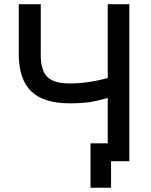

<svg xmlns="http://www.w3.org/2000/svg" viewBox="-20 -759 709 904"><path d="M487.3 -739.3H588.9V0H487.3V-297.9Q439.5 -284.2 404.3 -278.3Q360.4 -272.5 308.6 -272.5Q186.5 -272.5 127.9 -328.1Q70.3 -382.8 68.4 -498V-739.3H171.9V-502Q171.9 -427.7 202.1 -397.5Q232.4 -366.2 308.6 -366.2Q394.5 -366.2 487.3 -391.6ZM502.9 125H406.2V-84H502.9Z"/></svg>

Font: RobotoJAA
Style: Medium
Weight: 500
Version: Version 2.05; 2016-11-05